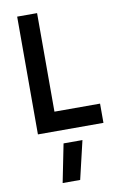

<svg xmlns="http://www.w3.org/2000/svg" viewBox="-106 -751 707 1111"><g transform="rotate(-10 248.0 -195.0)"><path d="M462 0V-113H194V-692H77V0ZM169 302H272L325 77H214Z"/></g></svg>

Font: TitilliumText22L
Style: 800 wt
Weight: 800
Designer: Campivisivi
Foundry: Campivisivi
Version: 1.000